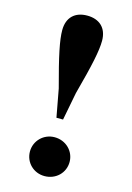

<svg xmlns="http://www.w3.org/2000/svg" viewBox="-119 -821 617 898"><g transform="rotate(15 190.0 -372.5)"><path d="M189 16C244 16 286 -25 286 -78C286 -130 244 -172 189 -172C136 -172 94 -130 94 -78C94 -25 136 16 189 16ZM189 -761C130 -761 93 -727 93 -665C93 -617 108 -545 148 -397L173 -262H205L231 -397C271 -545 286 -617 286 -665C286 -727 248 -761 189 -761Z"/></g></svg>

Font: Noto Serif SC Black
Style: Regular
Weight: 900
Designer: Ryoko NISHIZUKA 西塚涼子 (kana & ideographs); Frank Grießhammer (Latin, Greek & Cyrillic); Wenlong ZHANG 张文龙 (bopomofo); San
Foundry: Adobe
Version: Version 2.001;hotconv 1.1.0;makeotfexe 2.6.0